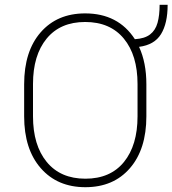

<svg xmlns="http://www.w3.org/2000/svg" viewBox="-20 -777 725 807"><path d="M684.6 -756.8Q684.6 -678.7 656.7 -633.5Q628.9 -588.4 564.5 -580.1Q595.2 -513.7 595.2 -422.9V-288.1Q595.2 -149.9 526.1 -70.1Q457 9.8 338.9 9.8Q221.2 9.8 151.4 -70.1Q81.5 -149.9 81.5 -288.1V-422.9Q81.5 -561.5 150.9 -641.1Q220.2 -720.7 337.9 -720.7Q476.6 -720.7 546.9 -612.3Q587.9 -614.7 610.6 -632.1Q633.3 -649.4 642.1 -680.9Q650.9 -712.4 650.9 -756.8ZM558.1 -288.1V-423.8Q558.1 -544.9 500.5 -614.7Q442.9 -684.6 337.9 -684.6Q233.4 -684.6 176 -614.7Q118.7 -544.9 118.7 -423.8V-288.1Q118.7 -166.5 176.5 -96.2Q234.4 -25.9 338.9 -25.9Q443.8 -25.9 501 -96.2Q558.1 -166.5 558.1 -288.1Z"/></svg>

Font: Robert Sans ExtraLight
Style: Regular
Weight: 250
Designer: Christian Robertson (extended by Adam Twardoch)
Foundry: Google
Version: Version 12.135;April 2, 2019;FontCreator 11.5.0.2425 64-bit;